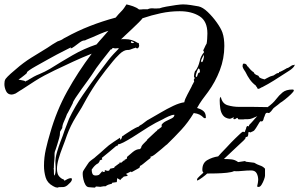

<svg xmlns="http://www.w3.org/2000/svg" viewBox="-21 -825 1360 873"><path d="M239 28Q236 28 230 26Q225 23 220 21Q194 7 186.5 -18.5Q179 -44 179 -71Q179 -109 187.5 -146.5Q196 -184 207 -220Q236 -322 284.5 -409.5Q333 -497 396 -581Q353 -564 311 -544.5Q269 -525 227 -505Q204 -494 181.5 -482Q159 -470 137 -456L77 -417Q73 -415 70 -413Q67 -411 64 -409L50 -400Q38 -395 32 -395Q14 -395 6.5 -411Q-1 -427 -1 -443Q-1 -448 0 -455Q1 -462 5 -467Q11 -475 27.5 -490Q44 -505 52 -511Q85 -540 121 -562.5Q157 -585 195 -608Q206 -616 217.5 -623Q229 -630 241 -637Q245 -639 247 -639Q248 -639 252 -641Q258 -643 264 -647Q267 -649 270 -651Q273 -653 276 -654Q330 -684 387.5 -706.5Q445 -729 505 -745Q517 -760 531 -774Q538 -781 543.5 -789Q549 -797 554 -805Q568 -802 584 -796.5Q600 -791 611 -782Q616 -782 621 -782Q626 -782 631 -783H651Q660 -788 675 -787Q683 -786 689.5 -786.5Q696 -787 700 -787H704Q714 -791 735.5 -795Q757 -799 779 -802Q801 -805 811 -805Q826 -805 846.5 -802Q867 -799 882 -796Q901 -792 923.5 -770.5Q946 -749 964.5 -723Q983 -697 990 -678Q995 -664 997 -648Q999 -632 999 -616Q999 -559 978.5 -505.5Q958 -452 925 -407Q911 -389 898.5 -371.5Q886 -354 875 -334Q875 -334 881 -332Q897 -327 906 -318Q915 -309 915 -291Q915 -285 911 -289L908 -287L907 -288Q896 -299 886 -304Q876 -309 860 -311Q834 -268 803.5 -235Q773 -202 737 -167H736Q729 -161 713.5 -147.5Q698 -134 683.5 -123Q669 -112 663 -113V-111Q663 -110 664 -109V-107Q662 -106 651 -97Q640 -88 629.5 -79.5Q619 -71 616 -71L613 -62L577 -42L575 -45H574L553 -35V-33Q555 -31 557 -31Q559 -29 559 -28V-27Q558 -26 558 -25L541 -22V-21L528 -10L527 -6L512 -15L510 3L489 6L488 10Q480 12 472.5 14.5Q465 17 459 22H456Q453 22 450 22Q447 22 444 23Q441 24 438 24Q435 24 432 25L431 23L430 24L415 23L411 28L393 27H394L382 26Q373 25 367 14.5Q361 4 358 -10Q355 -24 355 -33Q355 -41 356 -44Q356 -46 362.5 -56Q369 -66 376 -76.5Q383 -87 384 -88Q388 -92 392 -95Q396 -98 400 -101Q408 -106 415 -113Q425 -121 435 -130Q445 -139 455 -148Q473 -165 496 -180L525 -199V-194Q525 -190 527 -190Q529 -190 532 -197Q535 -204 535 -206L543 -210V-211L577 -233Q585 -238 593.5 -242.5Q602 -247 611 -250Q611 -253 615 -254Q617 -255 619 -257Q621 -257 628 -262.5Q635 -268 643 -274Q651 -280 654 -281Q679 -295 708.5 -312.5Q738 -330 766.5 -343.5Q795 -357 817 -360Q819 -373 831 -395Q843 -417 850 -431Q851 -433 852.5 -437Q854 -441 857 -445Q862 -455 862 -455L860 -462Q861 -463 863 -467Q864 -468 864 -471Q864 -473 863 -473Q861 -473 861 -478Q861 -490 866 -503H868Q881 -521 887 -547Q891 -569 907 -588L903 -596Q904 -597 907 -604Q910 -611 913.5 -618Q917 -625 918 -625Q920 -632 921 -648Q922 -664 922 -673Q922 -729 886 -751.5Q850 -774 796 -774Q753 -774 710.5 -765Q668 -756 627 -742Q624 -737 610.5 -723.5Q597 -710 580 -694Q563 -678 548.5 -664.5Q534 -651 529 -646Q531 -647 534 -647Q537 -647 539 -647H549Q579 -647 605 -630Q612 -630 610 -625Q612 -624 611 -620L612 -618Q612 -615 609.5 -610Q607 -605 603 -605Q598 -605 597 -609H596L594 -607Q590 -607 579 -602.5Q568 -598 565 -598H560Q542 -598 522.5 -579Q503 -560 492 -546Q458 -505 428.5 -464Q399 -423 373 -377Q362 -356 350 -335.5Q338 -315 325 -295Q299 -253 283 -209Q275 -185 264 -157Q253 -129 245.5 -103Q238 -77 238 -57Q238 -46 241 -36Q244 -26 252 -19Q254 -17 256.5 -15Q259 -13 263 -11Q270 -10 272 -3Q277 -6 285.5 -10.5Q294 -15 301 -15Q306 -15 306 -10Q306 -3 298.5 5Q291 13 286 17Q276 25 266.5 25.5Q257 26 246 26Q244 28 239 28ZM93 -455H96L98 -457Q103 -458 110 -463Q121 -470 133 -476.5Q145 -483 158 -488Q184 -499 206 -512Q257 -544 309 -574Q361 -604 418 -623Q425 -631 431.5 -639Q438 -647 445 -654Q452 -662 458.5 -669.5Q465 -677 472 -685Q453 -679 435.5 -671.5Q418 -664 400 -656L373 -645L367 -642L363 -641H362Q354 -641 341.5 -632Q329 -623 317.5 -614Q306 -605 300 -605Q300 -606 300.5 -607Q301 -608 302 -610Q296 -607 277.5 -597.5Q259 -588 237.5 -577Q216 -566 199 -556Q190 -551 174 -542Q158 -533 141 -523.5Q124 -514 112.5 -506Q101 -498 101 -495L102 -494Q102 -493 93 -485.5Q84 -478 74.5 -471Q65 -464 63 -463Q64 -463 71.5 -461.5Q79 -460 86 -458.5Q93 -457 93 -455ZM581 -629Q586 -629 589 -632Q588 -632 583 -635Q577 -638 575 -638V-633Q574 -633 574 -632Q574 -631 577 -630Q580 -629 581 -629ZM224 -49Q224 -17 229 -31.5Q234 -46 231 -83Q230 -106 238 -133Q246 -160 254 -181Q259 -194 264 -207Q269 -220 273 -233Q278 -246 283 -259Q288 -272 293 -285Q319 -340 355.5 -393Q392 -446 428 -494Q439 -508 450 -523Q461 -538 472 -552Q483 -566 495 -579Q507 -592 520 -605L512 -606Q510 -605 503 -605Q501 -605 498.5 -605.5Q496 -606 493 -607Q487 -605 489 -603Q489 -601 482 -600Q471 -586 460 -572Q449 -558 438 -544Q416 -516 396 -484Q393 -479 379.5 -460.5Q366 -442 350 -420Q334 -398 322 -379.5Q310 -361 310 -356Q310 -355 303.5 -343Q297 -331 291 -319Q285 -307 284 -307Q282 -300 278.5 -292.5Q275 -285 271 -275Q262 -256 262 -243L252 -226Q252 -209 248 -197Q246 -190 244 -183.5Q242 -177 240 -170Q239 -166 237 -160.5Q235 -155 233 -148Q227 -135 227 -125Q227 -118 227 -110.5Q227 -103 226 -96Q225 -89 224.5 -81.5Q224 -74 224 -67V-63Q223 -61 223 -58Q223 -55 224 -54ZM896 -542Q900 -542 903 -552Q906 -562 906 -565V-576L899 -563Q896 -558 894.5 -553Q893 -548 893 -547Q893 -545 896 -543ZM872 -475Q872 -476 873 -476Q874 -476 875 -477Q876 -482 879 -489Q882 -496 887 -495Q888 -496 888 -502Q888 -504 887 -508Q886 -512 883 -513V-514Q879 -514 874 -499Q869 -484 869 -480Q869 -475 872 -475ZM414 -27Q422 -27 429 -30Q434 -35 437.5 -39Q441 -43 445 -48Q445 -48 445 -47.5Q445 -47 446 -46Q446 -44 444 -42L457 -45L455 -52Q457 -51 462.5 -49.5Q468 -48 470 -48Q470 -48 476 -50V-51L480 -58L499 -62Q501 -64 499 -64Q497 -64 498 -65L521 -82H523L522 -86H526Q527 -85 530 -85H531V-86L542 -95V-96L545 -94V-98Q550 -100 554 -102.5Q558 -105 556 -111L583 -134Q599 -147 614 -147Q617 -147 618 -150Q619 -152 621 -154Q621 -161 632 -172L648 -188V-190L692 -231L691 -229L692 -228V-230L697 -237L698 -236L714 -248V-258Q721 -268 734.5 -274.5Q748 -281 760 -287Q772 -293 772 -303H770Q761 -303 744.5 -295.5Q728 -288 720 -283Q703 -275 687 -266.5Q671 -258 655 -248Q645 -242 624.5 -228.5Q604 -215 581.5 -201Q559 -187 540.5 -177.5Q522 -168 515 -169L516 -167L513 -163L511 -160Q510 -160 507 -163V-161Q499 -154 491 -147.5Q483 -141 475 -134L442 -107L444 -100L433 -96Q433 -94 431 -90Q430 -88 428.5 -86.5Q427 -85 426 -83Q416 -78 409 -70.5Q402 -63 396 -54V-52Q396 -42 399.5 -34.5Q403 -27 414 -27ZM1155 25Q1152 25 1148 23Q1150 14 1151.5 6.5Q1153 -1 1153 -7Q1153 -24 1146 -37Q1139 -50 1121 -50Q1111 -50 1101.5 -49.5Q1092 -49 1082 -48Q1072 -47 1062.5 -46.5Q1053 -46 1043 -47Q1034 -42 1010.5 -39.5Q987 -37 962 -36.5Q937 -36 921 -36Q915 -30 899 -18Q883 -6 875 -4V-9Q875 -14 887.5 -25Q900 -36 904 -40Q899 -45 899 -53Q899 -84 921.5 -97Q944 -110 971 -114Q974 -118 984.5 -129Q995 -140 1008 -153.5Q1021 -167 1030 -177Q1037 -184 1048.5 -195.5Q1060 -207 1070.5 -216.5Q1081 -226 1083 -226Q1087 -226 1088 -225Q1089 -224 1090 -224Q1092 -224 1093 -228L1096 -236Q1098 -239 1099 -246Q1101 -252 1105 -252Q1107 -252 1109 -250Q1110 -250 1110 -251Q1110 -251 1110 -251.5Q1110 -252 1111 -253Q1111 -256 1114 -259Q1116 -261 1120.5 -265.5Q1125 -270 1130 -276Q1135 -282 1140 -287.5Q1145 -293 1149 -297L1147 -296Q1136 -291 1126 -287Q1116 -283 1105 -283H1092Q1088 -282 1085 -282Q1082 -282 1078 -282H1071Q1068 -282 1064 -282.5Q1060 -283 1060 -287V-289Q1055 -289 1052 -286Q1049 -283 1045 -283Q1040 -283 1040 -286Q1040 -287 1041 -288Q1042 -289 1042 -291V-292Q1040 -291 1037.5 -290Q1035 -289 1033 -288Q1029 -285 1022 -285Q1002 -288 992.5 -301Q983 -314 980.5 -332.5Q978 -351 978 -368Q978 -374 978.5 -377Q979 -380 983 -385Q989 -354 1014 -346.5Q1039 -339 1067 -339H1131Q1147 -339 1162.5 -338.5Q1178 -338 1194 -338H1196Q1220 -355 1234 -373.5Q1248 -392 1264 -405Q1280 -418 1309 -418Q1315 -418 1315 -414Q1315 -409 1302 -396.5Q1289 -384 1274.5 -372.5Q1260 -361 1254 -358Q1248 -353 1242.5 -348.5Q1237 -344 1230 -339Q1222 -334 1217 -326Q1213 -319 1204 -312Q1203 -311 1200 -311Q1198 -311 1197 -312H1193Q1188 -312 1185.5 -306.5Q1183 -301 1181 -294Q1180 -293 1179 -290Q1178 -287 1177 -282Q1174 -273 1169 -273H1166L1165 -274Q1162 -274 1158.5 -268.5Q1155 -263 1151 -256L1143 -243Q1140 -239 1138 -236Q1136 -233 1134 -231Q1133 -230 1129 -228L1122 -225Q1120 -223 1117 -223Q1115 -223 1114 -224Q1113 -225 1110 -225Q1109 -225 1109 -223Q1109 -221 1108 -220V-216Q1108 -211 1106 -206.5Q1104 -202 1098 -202Q1095 -202 1095 -196L1094 -195Q1094 -194 1093 -193Q1089 -189 1086 -185.5Q1083 -182 1079 -179L1064 -165Q1056 -157 1047.5 -149.5Q1039 -142 1031 -134Q1023 -126 1014 -118Q1005 -110 997 -102Q1014 -102 1030.5 -100.5Q1047 -99 1062 -88L1095 -93V-90L1135 -85Q1148 -77 1160 -73Q1174 -69 1184 -58V-26Q1184 -21 1179.5 -8.5Q1175 4 1168.5 14.5Q1162 25 1155 25ZM1156 -421 1150 -422 1147 -429H1146L1142 -436Q1126 -448 1115 -463.5Q1104 -479 1095 -498Q1091 -504 1087.5 -509.5Q1084 -515 1082 -522Q1082 -531 1083.5 -533Q1085 -535 1085 -535Q1086 -535 1086 -535.5Q1086 -536 1088 -536Q1090 -535 1092.5 -535Q1095 -535 1097 -533Q1100 -532 1102 -527Q1104 -522 1108 -521Q1108 -521 1108.5 -521Q1109 -521 1108 -520Q1111 -517 1117 -509.5Q1123 -502 1127 -502Q1127 -502 1126.5 -501Q1126 -500 1127 -500V-499Q1132 -499 1133.5 -494.5Q1135 -490 1139 -488Q1142 -485 1145.5 -484Q1149 -483 1153 -481Q1155 -480 1156 -477Q1157 -474 1160 -472L1166 -469Q1168 -469 1168 -468L1182 -464Q1187 -467 1193 -470Q1199 -473 1201 -474Q1208 -478 1213 -479Q1218 -480 1223 -482Q1230 -486 1234.5 -489.5Q1239 -493 1246 -493Q1248 -493 1248 -498Q1252 -497 1265 -504.5Q1278 -512 1282 -514Q1282 -515 1283 -515Q1288 -515 1295.5 -520.5Q1303 -526 1307 -528Q1310 -529 1312.5 -529Q1315 -529 1316 -530Q1317 -531 1319 -531V-530Q1319 -529 1317.5 -525.5Q1316 -522 1310 -516Q1303 -509 1294 -503.5Q1285 -498 1276 -492Q1250 -475 1224.5 -459Q1199 -443 1172 -429Q1168 -428 1164.5 -425.5Q1161 -423 1156 -421Z"/></svg>

Font: Water Brush
Style: Regular
Weight: 400
Designer: Robert E. Leuschke
Foundry: Robert E. Leuschke
Version: Version 1.010; ttfautohint (v1.8.4.7-5d5b)